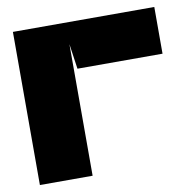

<svg xmlns="http://www.w3.org/2000/svg" viewBox="-74 -714 797 789"><g transform="rotate(-10 325.0 -319.5)"><path d="M265 -444H620V-639H30V0H250V-549L265 -444Z"/></g></svg>

Font: Banana Brick
Style: Regular
Weight: 400
Designer: artmaker
Foundry: artmaker
Version: Version 4.000 2011 initial release